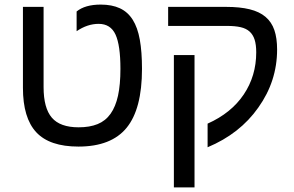

<svg xmlns="http://www.w3.org/2000/svg" viewBox="-20 -629 1283 837"><path d="M322 10Q196 10 138 -52.5Q80 -115 80 -246V-599H170V-249Q170 -158 206 -116Q242 -74 323 -74Q371 -74 405.5 -88Q440 -102 462 -133Q484 -164 494.5 -212Q505 -260 505 -329Q505 -432 483.5 -478.5Q462 -525 410 -525Q361 -525 314 -493V-579Q351 -609 419 -609Q468 -609 502.5 -593Q537 -577 558.5 -543Q580 -509 589.5 -456Q599 -403 599 -329Q599 -154 532 -72Q465 10 322 10Z M828 -389V188H738V-389ZM713 -599H966Q1026 -599 1068.5 -588.5Q1111 -578 1137.5 -555.5Q1164 -533 1176 -498Q1188 -463 1188 -413Q1188 -275 1106 -160Q1026 -46 885 13V-90Q988 -136 1042.5 -217Q1097 -298 1097 -401Q1097 -434 1090 -456Q1083 -478 1068 -491.5Q1053 -505 1029 -510.5Q1005 -516 970 -516H713Z"/></svg>

Font: Libra Sans
Style: Regular
Weight: 400
Foundry: Context Ltd
Version: Version 1.000; ttfautohint (v1.3)